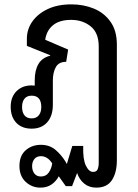

<svg xmlns="http://www.w3.org/2000/svg" viewBox="-20 -582 634 879"><path d="M165 277Q126 277 97.5 250.5Q69 224 69 178Q69 131 97.5 106Q126 81 167 81Q207 81 234 104Q261 127 280 158L286 169L311 86H361Q359 147 373 176Q387 205 406 205Q422 205 427 193Q432 181 432 162V-369Q432 -432 395 -461.5Q358 -491 306 -491Q252 -491 222.5 -466.5Q193 -442 187 -400L292 -355L283 -299Q249 -299 235.5 -274.5Q222 -250 222 -214V-103Q222 -51 196 -22Q170 7 125 7Q80 7 54.5 -20Q29 -47 29 -93Q29 -138 55.5 -164.5Q82 -191 125 -191Q132 -191 139 -190V-214Q139 -260 156 -289Q173 -318 210 -327V-329L103 -372V-404Q103 -448 128 -483.5Q153 -519 198.5 -540.5Q244 -562 307 -562Q362 -562 409 -543Q456 -524 485.5 -483Q515 -442 515 -378V152Q515 208 492.5 242.5Q470 277 421 277Q388 277 365.5 258.5Q343 240 333 210L310 270H281L249 225Q237 248 216 262.5Q195 277 165 277ZM125 -40Q146 -40 157.5 -54Q169 -68 169 -92Q169 -144 125 -144Q103 -144 92 -130Q81 -116 81 -92Q81 -68 92 -54Q103 -40 125 -40ZM167 226Q191 226 203.5 207.5Q216 189 219 166Q208 149 195 141Q182 133 168 133Q147 133 137 146.5Q127 160 127 178Q127 199 137.5 212.5Q148 226 167 226Z"/></svg>

Font: Noto Sans Thai Looped SemiCond
Style: Regular
Weight: 400
Width: 4
Designer: Sasikarn Vongin, Ben Mitchell
Foundry: The Fontpad Ltd
Version: Version 1.001